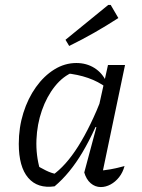

<svg xmlns="http://www.w3.org/2000/svg" viewBox="-20 -751 576 777"><path d="M201 3Q132 13 94 -31.5Q56 -76 56 -169Q56 -235 74.5 -294Q93 -353 125.5 -398.5Q158 -444 200 -470Q242 -496 289 -496Q330 -496 362 -476Q394 -456 411 -419L410 -397Q346 -445 244 -455L278 -460Q235 -443 202 -401.5Q169 -360 149.5 -304Q130 -248 127.5 -185.5Q125 -123 142 -64L121 -86Q144 -72 166 -61Q188 -50 214 -45L191 -41Q246 -79 296.5 -159Q347 -239 395 -362L412 -348Q365 -221 314 -135Q263 -49 201 3ZM389 -25 374 -60Q401 -61 428 -66Q455 -71 484 -79Q477 -53 462 -34Q447 -15 427.5 -4.5Q408 6 388 6Q365 6 347 -9.5Q329 -25 321 -53L370 -236L362 -239L417 -488H486ZM260 -565 245 -590 418 -731H428L459 -678Q411 -647 362 -619Q313 -591 260 -565Z"/></svg>

Font: Piazzolla Thin
Style: Italic
Weight: 400
Italic angle: -11.3°
Version: Version 2.005